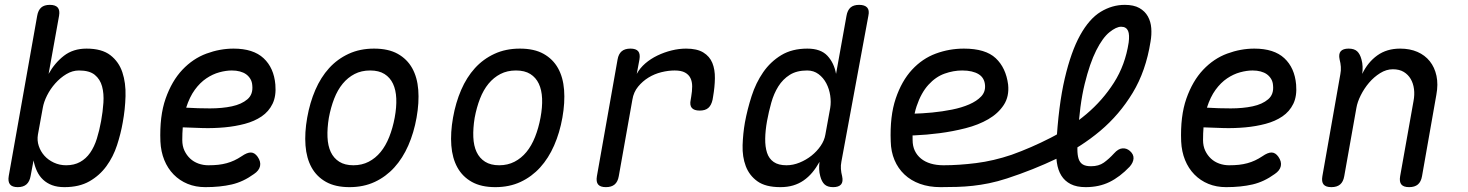

<svg xmlns="http://www.w3.org/2000/svg" viewBox="-20 -760 6040 790"><path d="M53 10Q30 10 21 -1.5Q12 -13 16 -36L133 -695Q137 -718 149.5 -729Q162 -740 185 -740Q208 -740 217.5 -729Q227 -718 223 -695L180 -456Q205 -501 243 -530.5Q281 -560 336 -560Q399 -560 434 -533Q469 -506 483.5 -462.5Q498 -419 496.5 -364.5Q495 -310 485 -256Q477 -210 461.5 -162.5Q446 -115 418 -76.5Q390 -38 348 -14Q306 10 245 10Q216 10 194.5 2Q173 -6 157.5 -20.5Q142 -35 132.5 -55Q123 -75 118 -100L106 -36Q102 -13 89 -1.5Q76 10 53 10ZM252 -80Q285 -80 309.5 -93.5Q334 -107 351 -131.5Q368 -156 378.5 -189.5Q389 -223 396 -262Q403 -300 405.5 -337.5Q408 -375 400 -404.5Q392 -434 370 -452Q348 -470 305 -470Q278 -470 253 -455Q228 -440 207.5 -417Q187 -394 173.5 -367Q160 -340 156 -316L136 -206Q132 -182 139.5 -159.5Q147 -137 162.5 -119.5Q178 -102 201.5 -91Q225 -80 252 -80Z M1040 -115Q1054 -95 1050 -76.5Q1046 -58 1025 -44Q981 -12 933.5 -1Q886 10 825 10Q785 10 752 -3.5Q719 -17 694.5 -42Q670 -67 656 -101.5Q642 -136 640 -178Q636 -282 661.5 -354.5Q687 -427 730.5 -473Q774 -519 829.5 -539.5Q885 -560 941 -560Q1022 -560 1064.5 -520.5Q1107 -481 1113 -412Q1117 -365 1101.5 -333Q1086 -301 1056.5 -281Q1027 -261 987.5 -250.5Q948 -240 904.5 -236Q861 -232 816.5 -233Q772 -234 732 -236Q731 -224 730.5 -211Q730 -198 730 -184Q730 -159 739 -140Q748 -121 762.5 -107.5Q777 -94 796.5 -87Q816 -80 837 -80Q860 -80 878 -82Q896 -84 912.5 -88.5Q929 -93 944 -100Q959 -107 974 -117Q997 -133 1012.5 -132.5Q1028 -132 1040 -115ZM746 -317Q794 -314 844 -314Q894 -314 934 -322.5Q974 -331 998 -351.5Q1022 -372 1018 -409Q1017 -424 1010 -435.5Q1003 -447 992.5 -454.5Q982 -462 967 -466Q952 -470 934 -470Q910 -470 882.5 -462.5Q855 -455 829 -437.5Q803 -420 781.5 -390.5Q760 -361 746 -317Z M1418 10Q1360 10 1321.5 -11.5Q1283 -33 1262 -71Q1241 -109 1237 -161.5Q1233 -214 1244 -276Q1255 -338 1277.5 -390Q1300 -442 1334 -479.5Q1368 -517 1414.5 -538.5Q1461 -560 1519 -560Q1578 -560 1616.5 -538.5Q1655 -517 1676 -479.5Q1697 -442 1701 -390Q1705 -338 1694 -276Q1683 -214 1660 -161.5Q1637 -109 1602.5 -71Q1568 -33 1522 -11.5Q1476 10 1418 10ZM1434 -80Q1469 -80 1497 -94.5Q1525 -109 1546 -134.5Q1567 -160 1581.5 -196.5Q1596 -233 1604 -276Q1612 -319 1610.5 -354.5Q1609 -390 1597 -415.5Q1585 -441 1562 -455.5Q1539 -470 1503 -470Q1467 -470 1439 -455.5Q1411 -441 1390 -415.5Q1369 -390 1355 -354Q1341 -318 1333 -275Q1326 -232 1327.5 -196Q1329 -160 1341 -134.5Q1353 -109 1376 -94.5Q1399 -80 1434 -80Z M2018 10Q1960 10 1921.5 -11.5Q1883 -33 1862 -71Q1841 -109 1837 -161.5Q1833 -214 1844 -276Q1855 -338 1877.5 -390Q1900 -442 1934 -479.5Q1968 -517 2014.5 -538.5Q2061 -560 2119 -560Q2178 -560 2216.5 -538.5Q2255 -517 2276 -479.5Q2297 -442 2301 -390Q2305 -338 2294 -276Q2283 -214 2260 -161.5Q2237 -109 2202.5 -71Q2168 -33 2122 -11.5Q2076 10 2018 10ZM2034 -80Q2069 -80 2097 -94.5Q2125 -109 2146 -134.5Q2167 -160 2181.5 -196.5Q2196 -233 2204 -276Q2212 -319 2210.5 -354.5Q2209 -390 2197 -415.5Q2185 -441 2162 -455.5Q2139 -470 2103 -470Q2067 -470 2039 -455.5Q2011 -441 1990 -415.5Q1969 -390 1955 -354Q1941 -318 1933 -275Q1926 -232 1927.5 -196Q1929 -160 1941 -134.5Q1953 -109 1976 -94.5Q1999 -80 2034 -80Z M2473 10Q2450 10 2441 -1Q2432 -12 2436 -35L2521 -515Q2525 -538 2538 -549Q2551 -560 2574 -560Q2597 -560 2606 -549Q2615 -538 2611 -515L2600 -456Q2613 -480 2635 -499Q2657 -518 2685 -531.5Q2713 -545 2743.5 -552.5Q2774 -560 2803 -560Q2848 -560 2874 -544Q2900 -528 2911 -501Q2922 -474 2921.5 -438Q2921 -402 2914 -362L2912 -350Q2907 -327 2894.5 -316Q2882 -305 2859 -305Q2836 -305 2826.5 -316Q2817 -327 2822 -350L2824 -362Q2828 -385 2828 -404.5Q2828 -424 2821 -438.5Q2814 -453 2798.5 -461.5Q2783 -470 2756 -470Q2730 -470 2701.5 -463Q2673 -456 2648.5 -441Q2624 -426 2605.5 -403.5Q2587 -381 2582 -350L2526 -35Q2522 -12 2509 -1Q2496 10 2473 10Z M3442 -95Q3439 -80 3440 -65Q3441 -50 3445 -35Q3450 -12 3440.5 -1Q3431 10 3408 10Q3385 10 3373 -1Q3361 -12 3355 -35Q3351 -49 3350.5 -64.5Q3350 -80 3352 -94Q3338 -69 3322 -50Q3306 -31 3286.5 -17.5Q3267 -4 3243.5 3Q3220 10 3191 10Q3130 10 3096.5 -14Q3063 -38 3048.5 -76.5Q3034 -115 3035.5 -162.5Q3037 -210 3045 -256Q3055 -310 3072.5 -364.5Q3090 -419 3120 -462.5Q3150 -506 3194.5 -533Q3239 -560 3302 -560Q3357 -560 3384.5 -530.5Q3412 -501 3420 -456L3463 -695Q3467 -718 3479.5 -729Q3492 -740 3515 -740Q3538 -740 3548 -729Q3558 -718 3553 -695ZM3216 -80Q3243 -80 3270 -91Q3297 -102 3319 -119.5Q3341 -137 3356.5 -159.5Q3372 -182 3376 -206L3396 -316Q3400 -340 3396 -367Q3392 -394 3380 -417Q3368 -440 3348 -455Q3328 -470 3301 -470Q3258 -470 3229.5 -452Q3201 -434 3182.5 -404.5Q3164 -375 3153.5 -337.5Q3143 -300 3136 -262Q3129 -223 3128.5 -189.5Q3128 -156 3136 -131.5Q3144 -107 3163.5 -93.5Q3183 -80 3216 -80Z M4447 10Q4410 10 4385.5 -2.5Q4361 -15 4347 -37.5Q4333 -60 4328.5 -91.5Q4324 -123 4326 -161Q4335 -326 4361 -437Q4387 -548 4424.5 -615.5Q4462 -683 4509 -711.5Q4556 -740 4608 -740Q4645 -740 4668 -727Q4691 -714 4703 -692.5Q4715 -671 4717 -644Q4719 -617 4714 -589Q4695 -468 4640.5 -378Q4586 -288 4507 -221.5Q4428 -155 4329.5 -108Q4231 -61 4124 -26Q4084 -13 4049.5 -6Q4015 1 3983 4.5Q3951 8 3918.5 9Q3886 10 3850 10Q3803 10 3765.5 -3.5Q3728 -17 3701.5 -42Q3675 -67 3660.5 -101.5Q3646 -136 3645 -178Q3641 -282 3665.5 -354.5Q3690 -427 3732.5 -473Q3775 -519 3830.5 -539.5Q3886 -560 3946 -560Q4035 -560 4077 -520.5Q4119 -481 4128 -412Q4133 -363 4110 -328Q4087 -293 4046.5 -269.5Q4006 -246 3953 -232.5Q3900 -219 3846 -212Q3792 -205 3742.5 -203Q3693 -201 3659 -202L3662 -292Q3693 -291 3733.5 -292Q3774 -293 3815.5 -297Q3857 -301 3897 -309Q3937 -317 3968 -330.5Q3999 -344 4017 -363Q4035 -382 4033 -409Q4032 -424 4025.5 -435.5Q4019 -447 4007 -454.5Q3995 -462 3978 -466Q3961 -470 3939 -470Q3903 -470 3866.5 -457Q3830 -444 3800 -411Q3770 -378 3751.5 -323Q3733 -268 3735 -184Q3735 -159 3744 -140Q3753 -121 3769.5 -107.5Q3786 -94 3809.5 -87Q3833 -80 3862 -80Q3925 -80 3996.5 -89Q4068 -98 4142 -123Q4223 -152 4303 -193Q4383 -234 4450 -290.5Q4517 -347 4563.5 -420Q4610 -493 4624 -585Q4626 -600 4625.5 -612.5Q4625 -625 4621.5 -633Q4618 -641 4611 -645.5Q4604 -650 4593 -650Q4573 -650 4545 -627.5Q4517 -605 4490.5 -552.5Q4464 -500 4443 -414.5Q4422 -329 4415 -203Q4413 -170 4413 -146Q4413 -122 4418 -106.5Q4423 -91 4435 -83.5Q4447 -76 4469 -76Q4501 -76 4522 -91Q4543 -106 4564 -129Q4581 -148 4598 -149.5Q4615 -151 4629 -139Q4645 -125 4644 -108Q4643 -91 4628 -74Q4588 -32 4545 -11Q4502 10 4447 10Z M5240 -115Q5254 -95 5250 -76.5Q5246 -58 5225 -44Q5181 -12 5133.5 -1Q5086 10 5025 10Q4985 10 4952 -3.5Q4919 -17 4894.5 -42Q4870 -67 4856 -101.5Q4842 -136 4840 -178Q4836 -282 4861.5 -354.5Q4887 -427 4930.5 -473Q4974 -519 5029.5 -539.5Q5085 -560 5141 -560Q5222 -560 5264.5 -520.5Q5307 -481 5313 -412Q5317 -365 5301.5 -333Q5286 -301 5256.5 -281Q5227 -261 5187.5 -250.5Q5148 -240 5104.5 -236Q5061 -232 5016.5 -233Q4972 -234 4932 -236Q4931 -224 4930.5 -211Q4930 -198 4930 -184Q4930 -159 4939 -140Q4948 -121 4962.5 -107.5Q4977 -94 4996.5 -87Q5016 -80 5037 -80Q5060 -80 5078 -82Q5096 -84 5112.5 -88.5Q5129 -93 5144 -100Q5159 -107 5174 -117Q5197 -133 5212.5 -132.5Q5228 -132 5240 -115ZM4946 -317Q4994 -314 5044 -314Q5094 -314 5134 -322.5Q5174 -331 5198 -351.5Q5222 -372 5218 -409Q5217 -424 5210 -435.5Q5203 -447 5192.5 -454.5Q5182 -462 5167 -466Q5152 -470 5134 -470Q5110 -470 5082.5 -462.5Q5055 -455 5029 -437.5Q5003 -420 4981.5 -390.5Q4960 -361 4946 -317Z M5529 -560Q5552 -560 5564 -549Q5576 -538 5582 -515Q5586 -501 5586.5 -485.5Q5587 -470 5585 -456Q5608 -504 5647 -532Q5686 -560 5741 -560Q5781 -560 5812 -546.5Q5843 -533 5863 -508Q5883 -483 5890.5 -448Q5898 -413 5890 -370L5831 -35Q5827 -12 5814 -1Q5801 10 5778 10Q5755 10 5746 -1Q5737 -12 5741 -35L5796 -344Q5801 -370 5798 -393.5Q5795 -417 5784.5 -435Q5774 -453 5756 -464Q5738 -475 5711 -475Q5684 -475 5658.5 -459Q5633 -443 5613 -419.5Q5593 -396 5579 -368Q5565 -340 5561 -316L5511 -35Q5507 -12 5494 -1Q5481 10 5458 10Q5435 10 5426 -1Q5417 -12 5421 -35L5495 -455Q5498 -470 5497 -485Q5496 -500 5492 -515Q5487 -538 5496.5 -549Q5506 -560 5529 -560Z"/></svg>

Font: Maple Mono
Style: Italic
Weight: 400
Italic angle: -10°
Monospace: yes
Designer: subframe7536
Version: Version 7.300